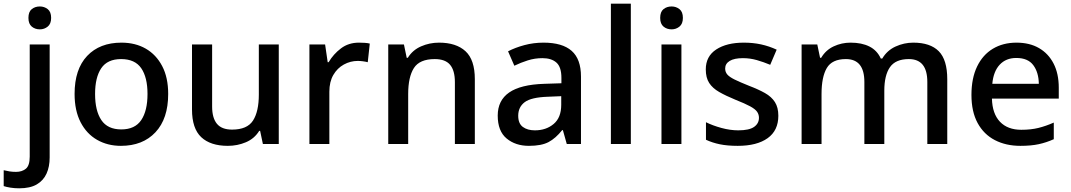

<svg xmlns="http://www.w3.org/2000/svg" viewBox="-78 -780 5803 1040"><path d="M26 240Q1 240 -21 236.5Q-43 233 -58 228V142Q-42 146 -26 148.5Q-10 151 9 151Q41 151 62 134Q83 117 83 68V-539H191V73Q191 123 174 160.5Q157 198 121 219Q85 240 26 240ZM76 -683Q76 -716 94 -730.5Q112 -745 138 -745Q162 -745 180.5 -730.5Q199 -716 199 -683Q199 -651 180.5 -636Q162 -621 138 -621Q112 -621 94 -636Q76 -651 76 -683Z M833 -271Q833 -137 764 -63.5Q695 10 577 10Q505 10 448 -22.5Q391 -55 358.5 -118Q326 -181 326 -271Q326 -405 394 -477Q462 -549 580 -549Q655 -549 711.5 -516.5Q768 -484 800.5 -422Q833 -360 833 -271ZM437 -271Q437 -180 471 -129.5Q505 -79 579 -79Q653 -79 687 -129.5Q721 -180 721 -271Q721 -361 687 -410.5Q653 -460 578 -460Q504 -460 470.5 -410.5Q437 -361 437 -271Z M1432 -539V0H1346L1331 -71H1326Q1300 -29 1254 -9.5Q1208 10 1156 10Q1062 10 1012 -37Q962 -84 962 -187V-539H1071V-203Q1071 -141 1097 -109.5Q1123 -78 1179 -78Q1261 -78 1292.5 -127Q1324 -176 1324 -268V-539Z M1866 -549Q1880 -549 1896.5 -548Q1913 -547 1925 -544L1914 -443Q1903 -446 1888 -448Q1873 -450 1860 -450Q1820 -450 1784.5 -430.5Q1749 -411 1727.5 -374Q1706 -337 1706 -283V0H1598V-539H1683L1697 -443H1702Q1728 -487 1769 -518Q1810 -549 1866 -549Z M2300 -549Q2393 -549 2443.5 -502.5Q2494 -456 2494 -351V0H2386V-335Q2386 -398 2360 -429Q2334 -460 2277 -460Q2195 -460 2164 -411.5Q2133 -363 2133 -271V0H2025V-539H2110L2125 -467H2131Q2157 -509 2203 -529Q2249 -549 2300 -549Z M2866 -549Q2968 -549 3018.5 -504.5Q3069 -460 3069 -365V0H2992L2971 -75H2967Q2932 -31 2893.5 -10.5Q2855 10 2787 10Q2714 10 2666 -30Q2618 -70 2618 -154Q2618 -236 2680 -279Q2742 -322 2870 -326L2963 -329V-358Q2963 -417 2936 -441Q2909 -465 2860 -465Q2819 -465 2781 -453Q2743 -441 2708 -424L2674 -502Q2712 -522 2762 -535.5Q2812 -549 2866 -549ZM2890 -256Q2799 -253 2764 -226.5Q2729 -200 2729 -153Q2729 -111 2754 -92.5Q2779 -74 2819 -74Q2880 -74 2921 -108.5Q2962 -143 2962 -212V-259Z M3339 0H3231V-760H3339Z M3613 -539V0H3505V-539ZM3560 -745Q3584 -745 3602.5 -730.5Q3621 -716 3621 -683Q3621 -651 3602.5 -636Q3584 -621 3560 -621Q3534 -621 3516 -636Q3498 -651 3498 -683Q3498 -716 3516 -730.5Q3534 -745 3560 -745Z M4138 -153Q4138 -73 4080 -31.5Q4022 10 3918 10Q3862 10 3821 1.5Q3780 -7 3746 -23V-118Q3782 -100 3829.5 -87Q3877 -74 3921 -74Q3980 -74 4006.5 -92.5Q4033 -111 4033 -142Q4033 -160 4023 -174.5Q4013 -189 3985.5 -204Q3958 -219 3905 -240Q3854 -261 3818 -281.5Q3782 -302 3763.5 -330.5Q3745 -359 3745 -404Q3745 -475 3801.5 -512Q3858 -549 3951 -549Q4001 -549 4044.5 -539.5Q4088 -530 4129 -511L4094 -429Q4058 -444 4021.5 -454.5Q3985 -465 3946 -465Q3899 -465 3874.5 -450Q3850 -435 3850 -409Q3850 -390 3861.5 -376.5Q3873 -363 3901.5 -349Q3930 -335 3980 -315Q4030 -296 4065.5 -276Q4101 -256 4119.5 -227Q4138 -198 4138 -153Z M4869 -549Q4961 -549 5007 -502.5Q5053 -456 5053 -351V0H4945V-336Q4945 -460 4845 -460Q4773 -460 4742.5 -416Q4712 -372 4712 -289V0H4604V-336Q4604 -460 4504 -460Q4429 -460 4400.5 -411.5Q4372 -363 4372 -271V0H4264V-539H4349L4364 -467H4370Q4395 -509 4438 -529Q4481 -549 4529 -549Q4590 -549 4631.5 -528Q4673 -507 4693 -463H4701Q4727 -507 4773 -528Q4819 -549 4869 -549Z M5428 -549Q5499 -549 5550 -519.5Q5601 -490 5629 -435.5Q5657 -381 5657 -305V-246H5295Q5297 -164 5338.5 -120.5Q5380 -77 5454 -77Q5506 -77 5546.5 -87Q5587 -97 5630 -116V-26Q5590 -8 5548.5 1Q5507 10 5449 10Q5371 10 5311 -21Q5251 -52 5217.5 -113.5Q5184 -175 5184 -266Q5184 -356 5214.5 -419.5Q5245 -483 5300 -516Q5355 -549 5428 -549ZM5427 -466Q5371 -466 5337 -429.5Q5303 -393 5297 -326H5549Q5548 -388 5519 -427Q5490 -466 5427 -466Z"/></svg>

Font: Noto Sans Nag Mundari Medium
Style: Regular
Weight: 500
Version: Version 1.000